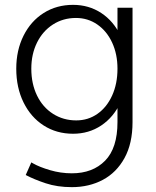

<svg xmlns="http://www.w3.org/2000/svg" viewBox="-20 -551 644 791"><path d="M86 170 109 118 116 122Q142 137 186 150Q230 163 276 163Q362 163 413 111Q464 59 464 -48V-519H526V-48Q526 40 493 100Q460 160 403.5 190Q347 220 276 220Q216 220 168 204Q120 188 86 170ZM47 -268Q47 -344 77 -404Q107 -464 160 -497.5Q213 -531 281 -531Q346 -531 397 -497.5Q448 -464 476.5 -404Q505 -344 505 -268Q505 -190 476.5 -129Q448 -68 397 -34Q346 0 281 0Q213 0 160 -34Q107 -68 77 -129Q47 -190 47 -268ZM464 -268Q464 -328 442 -375.5Q420 -423 381 -450Q342 -477 293 -477Q240 -477 198 -450Q156 -423 132.5 -375.5Q109 -328 109 -268Q109 -206 132.5 -157.5Q156 -109 198.5 -82Q241 -55 294 -55Q343 -55 381.5 -82Q420 -109 442 -157.5Q464 -206 464 -268Z"/></svg>

Font: 寒蝉端黑体 Light
Style: Regular
Weight: 300
Designer: ChillDuanSans {Warren2060}; 
Source Han Sans {Ryoko NISHIZUKA 西塚涼子 (kana, bopomofo & ideographs); Paul D. Hunt (Latin, G
Foundry: ChillType&Adobe
Version: Version 1.300;Glyphs 3.3 (3306)